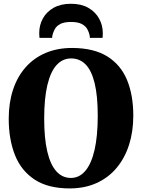

<svg xmlns="http://www.w3.org/2000/svg" viewBox="-20 -1014 773 1045"><path d="M361.5 11.5Q243.5 12 169.8 -35.8Q96 -83.5 61.8 -169.2Q27.5 -255 27.5 -368Q27.5 -454.5 50.8 -525.2Q74 -596 118.8 -647Q163.5 -698 227.5 -725.5Q291.5 -753 373 -753Q491 -752.5 564.2 -706.8Q637.5 -661 671.5 -578.5Q705.5 -496 705.5 -384Q705.5 -297.5 682.2 -225.2Q659 -153 614.5 -100Q570 -47 506.2 -18Q442.5 11 361.5 11.5ZM366 -45.5Q411.5 -45.5 444.2 -83.8Q477 -122 494.5 -197.5Q512 -273 512 -383.5Q512 -492 495.2 -561Q478.5 -630 446.2 -663Q414 -696 367 -696Q321 -696 288.2 -660.2Q255.5 -624.5 238 -551.8Q220.5 -479 220.5 -368.5Q220.5 -260.5 237.5 -188.8Q254.5 -117 287 -81.2Q319.5 -45.5 366 -45.5ZM366.5 -993.5Q422 -993.5 460.5 -971.5Q499 -949.5 519.2 -913.2Q539.5 -877 539.5 -834Q539.5 -826.5 539.2 -820.2Q539 -814 538 -808H469Q469 -810.5 468.8 -814.5Q468.5 -818.5 467.5 -823Q464 -839.5 454.8 -856Q445.5 -872.5 424.8 -883.5Q404 -894.5 366.5 -894.5Q329 -894.5 308.2 -883.5Q287.5 -872.5 278.5 -855.8Q269.5 -839 265.5 -823Q264.5 -818.5 264.2 -814.5Q264 -810.5 264 -808H195Q194.5 -814 194 -820.2Q193.5 -826.5 193.5 -834Q193.5 -877.5 213.5 -913.8Q233.5 -950 272.2 -971.8Q311 -993.5 366.5 -993.5Z"/></svg>

Font: Merriweather 48pt Black
Style: Regular
Weight: 900
Version: Version 2.100